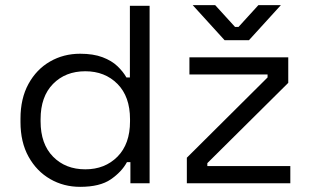

<svg xmlns="http://www.w3.org/2000/svg" viewBox="-20 -711 1205 745"><path d="M560.5 -688.5V0H486V-81.8H472.5Q452.5 -44.5 410.1 -15.2Q367.8 14 291 14Q227.2 14 174.8 -16.2Q122.2 -46.5 90.9 -102.8Q59.5 -159 59.5 -237.8V-250.8Q59.5 -328.8 90.5 -385.4Q121.5 -442 174 -472.2Q226.5 -502.5 291 -502.5Q342 -502.5 377.8 -489Q413.5 -475.5 435.8 -454.1Q458 -432.8 470.5 -410.5H484V-688.5ZM137.5 -248.5V-240Q137.5 -152.2 185.9 -103.1Q234.2 -54 311 -54Q387 -54 435.8 -103.1Q484.5 -152.2 484.5 -240V-248.5Q484.5 -336.2 435.8 -385.4Q387 -434.5 311 -434.5Q234 -434.5 185.8 -385.4Q137.5 -336.2 137.5 -248.5ZM705 0V-99L1018.2 -410.5V-422H715V-488.5H1098.5V-389.5L784.5 -78V-66.5H1106.5V0ZM851.5 -555 727.8 -691H815L892 -606.5H905.5L982.5 -691H1069.8L946 -555Z"/></svg>

Font: Space 7353
Style: Regular
Weight: 400
Designer: Christine Claussen + Ruben Lyon  (Space 7353)
Version: Version 1.000;FEAKit 1.0